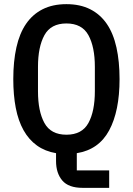

<svg xmlns="http://www.w3.org/2000/svg" viewBox="-20 -730 640 925"><path d="M506 175H378Q310 175 280 139.5Q250 104 250 46V8Q197 -1 158 -29Q119 -57 93.5 -102.5Q68 -148 56 -210Q44 -272 44 -349Q44 -434 59 -501.5Q74 -569 105.5 -615Q137 -661 185.5 -685.5Q234 -710 300 -710Q366 -710 414.5 -685.5Q463 -661 494.5 -615Q526 -569 541 -501.5Q556 -434 556 -349Q556 -195 506 -102Q456 -9 350 8V91H506ZM300 -81Q375 -81 406 -137.5Q437 -194 437 -291V-408Q437 -504 406 -560.5Q375 -617 300 -617Q225 -617 194 -560.5Q163 -504 163 -408V-290Q163 -194 194 -137.5Q225 -81 300 -81Z"/></svg>

Font: IBM Plex Mono Medium
Style: Regular
Weight: 500
Monospace: yes
Designer: Mike Abbink, Paul van der Laan, Pieter van Rosmalen
Foundry: Bold Monday
Version: Version 2.3